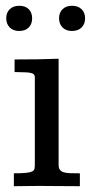

<svg xmlns="http://www.w3.org/2000/svg" viewBox="-20 -642 313 662"><path d="M228.5 -622.1Q249 -622.1 261.2 -610.4Q273.4 -598.6 273.4 -578.6Q273.4 -559.1 261.2 -547.1Q249 -535.2 228 -535.2Q207.5 -535.2 195.6 -547.4Q183.6 -559.6 183.6 -579.1Q183.6 -598.6 195.8 -610.4Q208 -622.1 228.5 -622.1ZM46.4 -622.1Q66.9 -622.1 78.9 -610.6Q90.8 -599.1 90.8 -578.6Q90.8 -559.1 78.9 -547.1Q66.9 -535.2 45.9 -535.2Q25.4 -535.2 13.4 -547.4Q1.5 -559.6 1.5 -579.1Q1.5 -598.6 13.7 -610.4Q25.9 -622.1 46.4 -622.1ZM182.1 -74.2Q182.1 -63.5 186 -57.4Q189.9 -51.3 198.7 -48.3Q207.5 -45.4 221.4 -44.9Q235.4 -44.4 255.4 -44.4V0Q242.7 0 221.2 -0.2Q199.7 -0.5 178.2 -0.5Q156.7 -0.5 140.1 -0.7Q123.5 -1 120.6 -1Q92.8 -1 71.5 -0.5Q50.3 0 27.8 0V-44.4Q54.2 -44.4 68.8 -45.9Q83.5 -47.4 90.6 -50.8Q97.7 -54.2 98.9 -60.3Q100.1 -66.4 100.1 -76.2V-375.5Q100.1 -382.3 96.4 -385.7Q92.8 -389.2 84.5 -390.9Q76.2 -392.6 62.7 -392.8Q49.3 -393.1 30.3 -393.6V-437Q71.8 -437 108.4 -437.5Q145 -438 182.1 -439.5Z"/></svg>

Font: Kameron
Style: Regular
Weight: 400
Version: Version 1.000